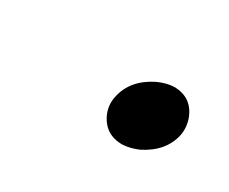

<svg xmlns="http://www.w3.org/2000/svg" viewBox="-38 -395 325 273"><g transform="rotate(30 125.0 -258.0)"><path d="M168.5 -204.1Q139.2 -204.1 127.9 -231.4Q123 -244.6 126 -257.8Q132.3 -288.6 165.5 -305.2Q179.2 -311.5 191.4 -312Q220.7 -312 231.4 -284.7Q236.3 -271.5 233.9 -257.8Q227.5 -227.1 194.3 -210.4Q180.7 -204.6 168.5 -204.1Z"/></g></svg>

Font: Linux Libertine Display Slanted O
Style: Slanted
Weight: 400
Designer: Philipp H. Poll
Foundry: Philipp H. Poll
Version: Version 5.0.9